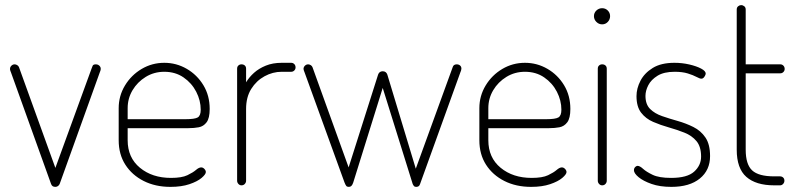

<svg xmlns="http://www.w3.org/2000/svg" viewBox="-20 -723 3100 749"><path d="M196 6Q189 6 185 3Q181 0 179 -6L23 -440Q22 -442 20.5 -446.5Q19 -451 19 -454Q19 -459 21.5 -463Q24 -467 28 -469.5Q32 -472 37 -472Q42 -472 47 -469Q52 -466 54 -461L196 -68L337 -455Q339 -461 341.5 -466.5Q344 -472 354 -472Q359 -472 363 -470Q367 -468 370 -464Q373 -460 373 -455Q373 -451 371.5 -446.5Q370 -442 369 -440L213 -6Q211 -1 206.5 2.5Q202 6 196 6Z M645 6Q586 6 540.5 -17Q495 -40 469 -80.5Q443 -121 443 -176V-301Q443 -349 467.5 -389.5Q492 -430 532.5 -454Q573 -478 621 -478Q668 -478 708.5 -454.5Q749 -431 773.5 -390.5Q798 -350 798 -298Q798 -262 786 -246Q774 -230 755.5 -226.5Q737 -223 715 -223H478V-176Q478 -108 526 -68.5Q574 -29 647 -29Q689 -29 711 -39.5Q733 -50 744.5 -60Q756 -70 765 -70Q770 -70 774 -67Q778 -64 780.5 -60Q783 -56 783 -52Q783 -43 766.5 -29Q750 -15 719 -4.5Q688 6 645 6ZM478 -258H703Q740 -258 751.5 -265Q763 -272 763 -295Q763 -331 745.5 -365Q728 -399 696 -421Q664 -443 621 -443Q581 -443 548.5 -423Q516 -403 497 -371Q478 -339 478 -301Z M922 0Q915 0 910 -5.5Q905 -11 905 -18V-455Q905 -463 910 -467.5Q915 -472 922 -472Q930 -472 935 -467.5Q940 -463 940 -455V-402Q952 -422 971 -439Q990 -456 1017 -467Q1044 -478 1079 -478H1116Q1123 -478 1128 -473Q1133 -468 1133 -460Q1133 -453 1128 -448Q1123 -443 1116 -443H1079Q1044 -443 1012 -425.5Q980 -408 960 -376Q940 -344 940 -298V-18Q940 -11 935 -5.5Q930 0 922 0Z M1341 6Q1334 6 1331 2.5Q1328 -1 1324 -11L1168 -441Q1167 -443 1165.5 -447.5Q1164 -452 1164 -454Q1164 -459 1166.5 -463Q1169 -467 1173 -469.5Q1177 -472 1182 -472Q1187 -472 1192 -469Q1197 -466 1199 -461L1340 -70L1455 -432Q1457 -438 1461.5 -441.5Q1466 -445 1473 -445Q1480 -445 1484.5 -441.5Q1489 -438 1491 -432L1602 -65L1746 -461Q1749 -472 1762 -472Q1767 -472 1771 -470Q1775 -468 1777.5 -464.5Q1780 -461 1780 -455Q1780 -452 1778.5 -447.5Q1777 -443 1776 -441L1619 -6Q1617 1 1613 3.5Q1609 6 1604 6Q1598 6 1595.5 3.5Q1593 1 1590 -5L1473 -380L1358 -11Q1355 -2 1351 2Q1347 6 1341 6Z M2052 6Q1993 6 1947.5 -17Q1902 -40 1876 -80.5Q1850 -121 1850 -176V-301Q1850 -349 1874.5 -389.5Q1899 -430 1939.5 -454Q1980 -478 2028 -478Q2075 -478 2115.5 -454.5Q2156 -431 2180.5 -390.5Q2205 -350 2205 -298Q2205 -262 2193 -246Q2181 -230 2162.5 -226.5Q2144 -223 2122 -223H1885V-176Q1885 -108 1933 -68.5Q1981 -29 2054 -29Q2096 -29 2118 -39.5Q2140 -50 2151.5 -60Q2163 -70 2172 -70Q2177 -70 2181 -67Q2185 -64 2187.5 -60Q2190 -56 2190 -52Q2190 -43 2173.5 -29Q2157 -15 2126 -4.5Q2095 6 2052 6ZM1885 -258H2110Q2147 -258 2158.5 -265Q2170 -272 2170 -295Q2170 -331 2152.5 -365Q2135 -399 2103 -421Q2071 -443 2028 -443Q1988 -443 1955.5 -423Q1923 -403 1904 -371Q1885 -339 1885 -301Z M2329 0Q2322 0 2317 -5.5Q2312 -11 2312 -18V-455Q2312 -463 2317 -467.5Q2322 -472 2329 -472Q2337 -472 2342 -467.5Q2347 -463 2347 -455V-18Q2347 -11 2342 -5.5Q2337 0 2329 0ZM2329 -628Q2316 -628 2306.5 -637.5Q2297 -647 2297 -660Q2297 -673 2306.5 -682Q2316 -691 2329 -691Q2342 -691 2351 -682Q2360 -673 2360 -660Q2360 -647 2351 -637.5Q2342 -628 2329 -628Z M2599 6Q2554 6 2521.5 -5.5Q2489 -17 2471 -32Q2453 -47 2453 -59Q2453 -64 2455 -67.5Q2457 -71 2460.5 -73.5Q2464 -76 2467 -76Q2476 -76 2488.5 -64.5Q2501 -53 2526 -41Q2551 -29 2598 -29Q2661 -29 2688 -53.5Q2715 -78 2715 -112Q2715 -151 2697 -172.5Q2679 -194 2650 -205.5Q2621 -217 2589 -226Q2557 -235 2528 -247.5Q2499 -260 2481 -283.5Q2463 -307 2463 -348Q2463 -378 2478.5 -408Q2494 -438 2526.5 -458Q2559 -478 2611 -478Q2641 -478 2669 -471.5Q2697 -465 2715 -455.5Q2733 -446 2733 -436Q2733 -433 2730.5 -428Q2728 -423 2724.5 -419.5Q2721 -416 2716 -416Q2710 -416 2697 -423Q2684 -430 2663 -436.5Q2642 -443 2612 -443Q2570 -443 2545 -427.5Q2520 -412 2509 -390.5Q2498 -369 2498 -349Q2498 -316 2516 -298Q2534 -280 2563 -270Q2592 -260 2624 -251Q2656 -242 2685 -227.5Q2714 -213 2732 -186.5Q2750 -160 2750 -114Q2750 -59 2710 -26.5Q2670 6 2599 6Z M3000 0Q2929 0 2891.5 -33Q2854 -66 2854 -139V-686Q2854 -694 2859.5 -698.5Q2865 -703 2871 -703Q2878 -703 2883.5 -698.5Q2889 -694 2889 -686V-472H3024Q3031 -472 3036 -467Q3041 -462 3041 -454Q3041 -447 3036 -442Q3031 -437 3024 -437H2889V-139Q2889 -82 2914 -58.5Q2939 -35 3000 -35H3023Q3030 -35 3035 -30.5Q3040 -26 3040 -18Q3040 -11 3035 -5.5Q3030 0 3023 0Z"/></svg>

Font: Dosis ExtraLight ExtraLight
Style: Regular
Weight: 250
Version: Version 3.001; ttfautohint (v1.8.2)